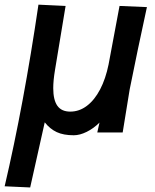

<svg xmlns="http://www.w3.org/2000/svg" viewBox="-45 -577 665 824"><path d="M120 -557 236.5 -551.5 191 -276.5Q183.5 -231.5 183.5 -198.5Q183.5 -148 201.2 -123Q219 -98 256.5 -98Q295.5 -98 328.2 -123Q361 -148 384.8 -193.5Q408.5 -239 421 -300.5L468 -551.5L585.5 -546.5Q571.5 -483.5 547 -366.5Q522.5 -249.5 511.5 -193L481.5 -8.5H372.5L382 -51Q357 -26 327.2 -11.2Q297.5 3.5 271.5 3.5Q227.5 3.5 198.5 -10Q169.5 -23.5 147 -52L84.5 227.5L-25 222.5Q57 -128.5 120 -557Z"/></svg>

Font: JuliaMono ExtraBoldItalic
Style: Regular
Weight: 800
Italic angle: -9°
Monospace: yes
Designer: cormullion
Foundry: corm
Version: Version 0.049; ttfautohint (v1.8.4)